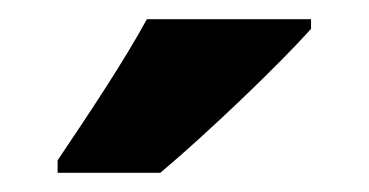

<svg xmlns="http://www.w3.org/2000/svg" viewBox="-20 -786 384 200"><path d="M304 -756V-766H133C109 -722 73 -668 40 -619V-606H147C197 -648 272 -720 304 -756Z"/></svg>

Font: Noto Sans Thai Looped Condensed ExtraBold
Style: Regular
Weight: 800
Width: 3
Designer: Sasikarn Vongin, Ben Mitchell
Foundry: The Fontpad Ltd
Version: Version 1.001